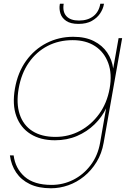

<svg xmlns="http://www.w3.org/2000/svg" viewBox="-20 -744 711 1028"><path d="M372 -547Q437 -547 482.5 -524Q528 -501 554 -462.5Q580 -424 586 -377L615 -540H634L535 20Q525 78 497 123.5Q469 169 430 200.5Q391 232 345.5 248Q300 264 253 264Q186 264 139.5 241.5Q93 219 66.5 179.5Q40 140 33 88H53Q62 158 112 202Q162 246 256 246Q318 246 372.5 218.5Q427 191 465.5 140Q504 89 516 20L548 -164Q526 -117 486 -78Q446 -39 392.5 -16Q339 7 274 7Q197 7 143.5 -26.5Q90 -60 67.5 -122Q45 -184 60 -270Q75 -356 119.5 -418Q164 -480 229.5 -513.5Q295 -547 372 -547ZM567 -270Q581 -348 559.5 -406.5Q538 -465 489 -497Q440 -529 369 -529Q295 -529 235 -498Q175 -467 134.5 -409Q94 -351 80 -270Q66 -190 85.5 -131.5Q105 -73 154 -42Q203 -11 277 -11Q348 -11 408.5 -43.5Q469 -76 511 -134Q553 -192 567 -270ZM536 -720Q532 -696 516 -672Q500 -648 471.5 -632Q443 -616 400 -616Q358 -616 334.5 -632Q311 -648 303.5 -672Q296 -696 300 -720L301 -724H321Q314 -681 335.5 -657.5Q357 -634 403 -634Q450 -634 480 -657.5Q510 -681 517 -724H537Z"/></svg>

Font: Poppins Variable
Style: Italic
Weight: 100
Italic angle: -10°
Designer: Jonny Pinhorn
Foundry: Indian Type Foundry
Version: Version 6.000